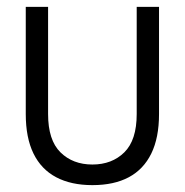

<svg xmlns="http://www.w3.org/2000/svg" viewBox="-20 -527 538 559"><path d="M249 12Q187 12 143.5 -11Q100 -34 77.5 -80Q55 -126 55 -195V-507H120V-195Q120 -119 156 -83.5Q192 -48 249 -48Q306 -48 342 -83.5Q378 -119 378 -195V-507H443V-195Q443 -126 420.5 -80Q398 -34 355 -11Q312 12 249 12Z"/></svg>

Font: TikTok Sans Light
Style: Regular
Weight: 300
Version: Version 4.000